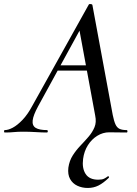

<svg xmlns="http://www.w3.org/2000/svg" viewBox="-58 -657 681 952"><path d="M377 275Q349 275 325.5 264Q302 253 289.5 230.5Q277 208 281 174Q286 140 302.5 114Q319 88 340.5 65.5Q362 43 381 21Q400 -1 410.5 -26Q421 -51 414 -84L333 -523L379 -583L131 -130Q107 -86 104 -60Q101 -34 119 -23Q137 -12 175 -12Q179 -12 179 -6Q179 0 174 0Q152 0 120 -2Q88 -4 58 -4Q29 -4 10.5 -2Q-8 0 -34 0Q-38 0 -38 -6Q-38 -12 -34 -12Q-17 -12 5.5 -24Q28 -36 53.5 -62.5Q79 -89 102 -132L382 -634Q384 -638 391.5 -637Q399 -636 400 -633L501 -87Q507 -57 514.5 -40.5Q522 -24 535 -18Q548 -12 570 -12Q574 -12 574 -6Q574 0 570 0Q545 0 521.5 -0.5Q498 -1 484 -1Q452 -1 424 16.5Q396 34 377.5 63.5Q359 93 354 131Q348 177 366.5 205.5Q385 234 429 234Q448 234 458 229Q468 224 477 217Q479 215 481.5 219Q484 223 481 225Q454 251 430 263Q406 275 377 275ZM212 -307 228 -333H411L413 -307Z"/></svg>

Font: Cormorant Light SemiBold
Style: Italic
Weight: 600
Italic angle: -10°
Version: Version 4.000